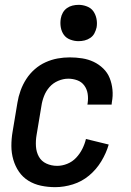

<svg xmlns="http://www.w3.org/2000/svg" viewBox="-20 -765 540 793"><path d="M208 8Q178 8 149.5 2Q121 -4 97.5 -18.5Q74 -33 58.5 -55.5Q43 -78 35 -105.5Q27 -133 27 -162.5Q27 -192 32 -221L52 -341Q56 -366 65 -391Q74 -416 88.5 -438.5Q103 -461 123.5 -479Q144 -497 168.5 -508Q193 -519 218 -523.5Q243 -528 268 -528Q294 -528 319.5 -524Q345 -520 367 -509.5Q389 -499 406.5 -482Q424 -465 433 -442.5Q442 -420 444.5 -394.5Q447 -369 442 -343L441 -333H341L342 -339Q345 -359 342 -378Q339 -397 328 -412Q317 -427 299 -433.5Q281 -440 262 -440Q241 -440 220 -431Q199 -422 184.5 -405.5Q170 -389 162 -368.5Q154 -348 151 -327L131 -207Q127 -184 128.5 -160.5Q130 -137 140.5 -118Q151 -99 171.5 -89.5Q192 -80 216 -80Q237 -80 258 -88.5Q279 -97 294.5 -113.5Q310 -130 320 -150Q330 -170 335 -191L429 -168Q419 -133 398.5 -99Q378 -65 348 -40Q318 -15 281 -3.5Q244 8 208 8ZM304 -595Q287 -595 270 -601.5Q253 -608 243.5 -621.5Q234 -635 231 -652.5Q228 -670 231 -688Q233 -701 239.5 -712.5Q246 -724 256.5 -731.5Q267 -739 279.5 -742Q292 -745 305 -745Q322 -745 339 -738.5Q356 -732 365.5 -718.5Q375 -705 378.5 -687.5Q382 -670 379 -652Q376 -639 370 -627.5Q364 -616 353 -608.5Q342 -601 329.5 -598Q317 -595 304 -595Z"/></svg>

Font: Iosevka Term Curly Semibold
Style: Italic
Weight: 600
Italic angle: -9°
Designer: Belleve Invis
Foundry: Belleve Invis
Version: Version 32.3.0